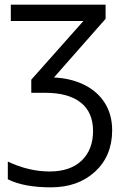

<svg xmlns="http://www.w3.org/2000/svg" viewBox="-20 -555 529 815"><path d="M456.1 -2Q456.1 106.4 383.8 173.3Q311.5 240.2 196.3 240.2Q81.1 240.2 13.2 206.1V130.9Q102.5 172.9 190.4 172.9Q278.3 172.9 326.7 126.5Q375 80.1 375 1Q375 -78.1 322.8 -119.6Q270.5 -161.1 171.9 -161.1H112.8V-216.8L334 -465.8H25.9V-535.2H428.2V-475.1L209 -226.1Q281.7 -222.7 337.9 -194.8Q394 -167 425 -117.7Q456.1 -68.4 456.1 -2Z"/></svg>

Font: OpenSans-Regular
Style: Regular
Weight: 400
Foundry: Ascender Corporation
Version: Version 1.10